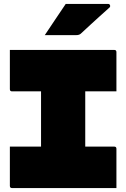

<svg xmlns="http://www.w3.org/2000/svg" viewBox="-20 -953 640 973"><path d="M570 0H41Q30 0 30 -11V-210H188V-490H41Q30 -490 30 -501V-700H559Q570 -700 570 -689V-490H412V-210H559Q570 -210 570 -199ZM313 -933H529Q535 -933 537.5 -926.5Q540 -920 535 -915Q508 -891 486 -871Q464 -851 441.5 -830.5Q419 -810 389 -782Q381 -775 366 -775H207Q234 -815 259.5 -853.5Q285 -892 313 -933Z"/></svg>

Font: Recursive Mn Lnr St XBk
Style: Regular
Weight: 1000
Monospace: yes
Version: Version 1.079;hotconv 1.0.112;makeotfexe 2.5.65598; ttfautoh